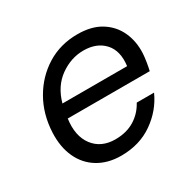

<svg xmlns="http://www.w3.org/2000/svg" viewBox="-121 -650 812 797"><g transform="rotate(-30 285.0 -252.0)"><path d="M246 12Q183 12 136.5 -16Q90 -44 66.5 -95Q43 -146 46 -214Q50 -300 89 -368Q128 -436 192.5 -476Q257 -516 339 -516Q407 -516 451.5 -488Q496 -460 517 -413.5Q538 -367 535 -311Q534 -294 530.5 -272Q527 -250 523 -233H130Q119 -154 155 -106.5Q191 -59 259 -59Q312 -59 350.5 -82.5Q389 -106 411 -147H494Q463 -78 398.5 -33Q334 12 246 12ZM327 -445Q267 -445 214.5 -407.5Q162 -370 142 -298H452Q461 -368 425.5 -406.5Q390 -445 327 -445Z"/></g></svg>

Font: DM Sans Italic
Style: Regular
Weight: 400
Italic angle: -10°
Designer: Colophon Foundry, Jonny Pinhorn
Foundry: Colophon Foundry
Version: Version 4.004; ttfautohint (v1.8.4.7-5d5b)